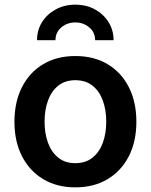

<svg xmlns="http://www.w3.org/2000/svg" viewBox="-20 -787 642 818"><path d="M300.8 11.2Q222.2 11.2 163.8 -23.9Q105.5 -59.1 73.5 -121.8Q41.5 -184.6 41.5 -268.1Q41.5 -352.1 73.5 -415.3Q105.5 -478.5 163.8 -513.4Q222.2 -548.3 300.8 -548.3Q380.4 -548.3 438.7 -513.4Q497.1 -478.5 529.1 -415.3Q561 -352.1 561 -268.1Q561 -184.6 529.1 -121.8Q497.1 -59.1 438.7 -23.9Q380.4 11.2 300.8 11.2ZM300.8 -91.8Q344.7 -91.8 374 -115.2Q403.3 -138.7 418 -178.5Q432.6 -218.3 432.6 -268.6Q432.6 -318.8 418 -358.9Q403.3 -398.9 374 -422.1Q344.7 -445.3 300.8 -445.3Q257.3 -445.3 228.3 -422.1Q199.2 -398.9 184.6 -358.9Q169.9 -318.8 169.9 -268.6Q169.9 -218.3 184.6 -178.5Q199.2 -138.7 228.3 -115.2Q257.3 -91.8 300.8 -91.8ZM300.8 -767.1Q348.1 -767.1 384.8 -746.8Q421.4 -726.6 442.6 -692.4Q463.9 -658.2 463.9 -615.7H385.3Q385.3 -648.9 360.4 -670.2Q335.4 -691.4 300.8 -691.4Q266.1 -691.4 241.2 -670.2Q216.3 -648.9 216.3 -615.7H137.7Q137.7 -658.2 158.9 -692.4Q180.2 -726.6 217.3 -746.8Q254.4 -767.1 300.8 -767.1Z"/></svg>

Font: Inter 17pt SemiBold
Style: Regular
Weight: 600
Version: Version 4.001;git-66647c0bb